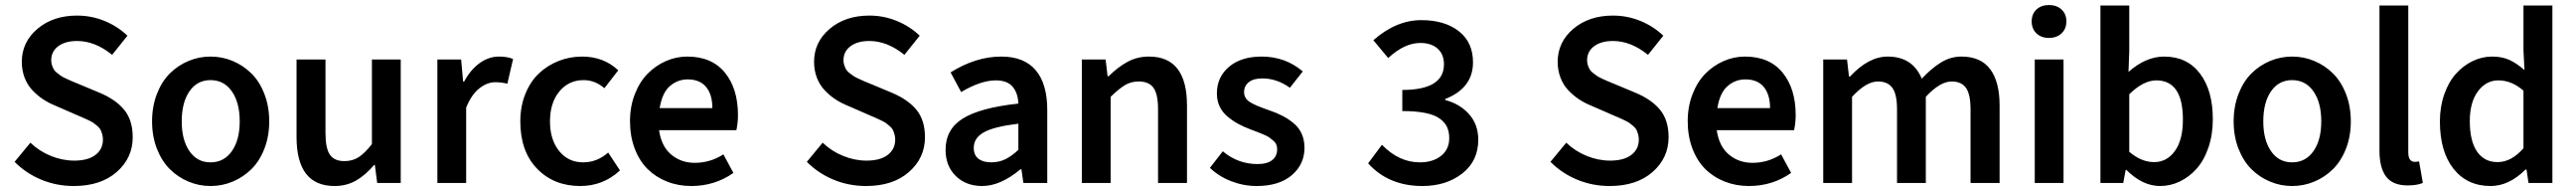

<svg xmlns="http://www.w3.org/2000/svg" viewBox="-20 -728 10263 760"><path d="M273.9 12.2Q206.1 12.2 145.3 -12.7Q84.5 -37.6 38.1 -84L101.1 -160.2Q136.2 -126.5 182.4 -107.7Q228.5 -88.9 275.9 -88.9Q330.6 -88.9 360.4 -111.6Q390.1 -134.3 390.1 -172.9Q390.1 -184.1 387.2 -194.1Q384.3 -204.1 380.9 -211.2Q377.4 -218.3 368.7 -225.8Q359.9 -233.4 354 -237.8Q348.1 -242.2 334.5 -248.8Q320.8 -255.4 313.5 -258.5Q306.2 -261.7 289.1 -269L199.2 -308.1Q172.9 -318.8 150.9 -333.5Q128.9 -348.1 109.1 -368.9Q89.4 -389.6 78.1 -418.7Q66.9 -447.8 66.9 -481.9Q66.9 -560.5 129.2 -613.3Q191.4 -666 287.1 -666Q344.7 -666 397 -644.5Q449.2 -623 487.8 -585.9L426.8 -509.8Q358.9 -564.9 287.1 -564.9Q240.2 -564.9 212.2 -544.2Q184.1 -523.4 184.1 -487.8Q184.1 -477.1 187.5 -467.5Q190.9 -458 194.8 -451.2Q198.7 -444.3 208.5 -437Q218.3 -429.7 224.1 -425.5Q230 -421.4 244.4 -414.8Q258.8 -408.2 264.9 -405.5Q271 -402.8 288.1 -396L377 -358.9Q441.4 -332 475.1 -290.8Q508.8 -249.5 508.8 -182.1Q508.8 -99.6 445.1 -43.7Q381.3 12.2 273.9 12.2Z M818.8 12.2Q772.9 12.2 731 -5.4Q689 -22.9 656.7 -54.9Q624.5 -86.9 605.2 -136.2Q585.9 -185.5 585.9 -245.1Q585.9 -304.7 605.2 -354.2Q624.5 -403.8 656.7 -435.8Q689 -467.8 731 -485.4Q772.9 -502.9 818.8 -502.9Q865.2 -502.9 907.2 -485.4Q949.2 -467.8 981.7 -435.8Q1014.2 -403.8 1033.4 -354.2Q1052.7 -304.7 1052.7 -245.1Q1052.7 -185.5 1033.4 -136.2Q1014.2 -86.9 981.7 -54.9Q949.2 -22.9 907.2 -5.4Q865.2 12.2 818.8 12.2ZM818.8 -82Q872.6 -82 903.8 -126.5Q935.1 -170.9 935.1 -245.1Q935.1 -319.8 903.8 -364.5Q872.6 -409.2 818.8 -409.2Q765.6 -409.2 734.9 -364.7Q704.1 -320.3 704.1 -245.1Q704.1 -170.9 734.9 -126.5Q765.6 -82 818.8 -82Z M1313 12.2Q1161.6 12.2 1161.6 -183.1V-491.2H1276.9V-198.2Q1276.9 -138.2 1294.4 -112.5Q1312 -86.9 1352.5 -86.9Q1384.3 -86.9 1408.9 -102.5Q1433.6 -118.2 1461.9 -154.8V-491.2H1576.7V0H1482.9L1473.6 -71.8H1470.7Q1436 -30.8 1398.2 -9.3Q1360.4 12.2 1313 12.2Z M1722.7 0V-491.2H1817.4L1825.2 -403.8H1829.6Q1855 -451.2 1891.4 -477.1Q1927.7 -502.9 1968.3 -502.9Q2002.9 -502.9 2024.4 -493.2L2001.5 -395Q1977.1 -400.9 1953.6 -400.9Q1920.9 -400.9 1889.6 -376.2Q1858.4 -351.6 1837.4 -299.8V0Z M2292 12.2Q2187 12.2 2120.1 -56.6Q2053.2 -125.5 2053.2 -245.1Q2053.2 -304.7 2073.2 -354.2Q2093.3 -403.8 2127.2 -435.8Q2161.1 -467.8 2205.6 -485.4Q2250 -502.9 2299.3 -502.9Q2385.3 -502.9 2443.4 -448.2L2388.2 -377Q2351.1 -409.2 2305.2 -409.2Q2246.1 -409.2 2208.7 -364Q2171.4 -318.8 2171.4 -245.1Q2171.4 -171.9 2208 -127Q2244.6 -82 2303.2 -82Q2359.4 -82 2403.3 -121.1L2450.2 -49.8Q2383.3 12.2 2292 12.2Z M2720.2 -412.1Q2679.7 -412.1 2648.9 -385.3Q2618.2 -358.4 2608.4 -297.9H2818.4Q2818.4 -351.6 2793.5 -381.8Q2768.6 -412.1 2720.2 -412.1ZM2734.4 12.2Q2682.6 12.2 2637.9 -5.4Q2593.3 -22.9 2560.5 -55.2Q2527.8 -87.4 2509 -136.7Q2490.2 -186 2490.2 -246.1Q2490.2 -304.2 2509.5 -353.5Q2528.8 -402.8 2560.8 -435.1Q2592.8 -467.3 2633.5 -485.1Q2674.3 -502.9 2718.3 -502.9Q2815.9 -502.9 2868.2 -439.2Q2920.4 -375.5 2920.4 -270Q2920.4 -239.3 2914.1 -210H2606Q2615.2 -145.5 2654.5 -112.8Q2693.8 -80.1 2748 -80.1Q2810.1 -80.1 2862.3 -113.8L2902.3 -40Q2828.1 12.2 2734.4 12.2Z M3430.7 12.2Q3362.8 12.2 3302 -12.7Q3241.2 -37.6 3194.8 -84L3257.8 -160.2Q3293 -126.5 3339.1 -107.7Q3385.3 -88.9 3432.6 -88.9Q3487.3 -88.9 3517.1 -111.6Q3546.9 -134.3 3546.9 -172.9Q3546.9 -184.1 3543.9 -194.1Q3541 -204.1 3537.6 -211.2Q3534.2 -218.3 3525.4 -225.8Q3516.6 -233.4 3510.7 -237.8Q3504.9 -242.2 3491.2 -248.8Q3477.5 -255.4 3470.2 -258.5Q3462.9 -261.7 3445.8 -269L3356 -308.1Q3329.6 -318.8 3307.6 -333.5Q3285.6 -348.1 3265.9 -368.9Q3246.1 -389.6 3234.9 -418.7Q3223.6 -447.8 3223.6 -481.9Q3223.6 -560.5 3285.9 -613.3Q3348.1 -666 3443.8 -666Q3501.5 -666 3553.7 -644.5Q3606 -623 3644.5 -585.9L3583.5 -509.8Q3515.6 -564.9 3443.8 -564.9Q3397 -564.9 3368.9 -544.2Q3340.8 -523.4 3340.8 -487.8Q3340.8 -477.1 3344.2 -467.5Q3347.7 -458 3351.6 -451.2Q3355.5 -444.3 3365.2 -437Q3375 -429.7 3380.9 -425.5Q3386.7 -421.4 3401.1 -414.8Q3415.5 -408.2 3421.6 -405.5Q3427.7 -402.8 3444.8 -396L3533.7 -358.9Q3598.1 -332 3631.8 -290.8Q3665.5 -249.5 3665.5 -182.1Q3665.5 -99.6 3601.8 -43.7Q3538.1 12.2 3430.7 12.2Z M3893.6 12.2Q3829.1 12.2 3788.3 -27.6Q3747.6 -67.4 3747.6 -131.8Q3747.6 -213.4 3816.2 -256.3Q3884.8 -299.3 4037.6 -315.9Q4036.1 -357.4 4014.9 -382.8Q3993.7 -408.2 3947.8 -408.2Q3888.2 -408.2 3809.6 -361.8L3767.6 -439.9Q3867.7 -502.9 3969.7 -502.9Q4060.5 -502.9 4106.7 -448.7Q4152.8 -394.5 4152.8 -290V0H4057.6L4049.8 -54.2H4045.9Q3965.8 12.2 3893.6 12.2ZM3929.7 -82Q3959.5 -82 3984.9 -94Q4010.3 -106 4037.6 -131.8V-235.8Q3939.9 -224.1 3899.9 -201.4Q3859.9 -178.7 3859.9 -140.1Q3859.9 -110.4 3878.7 -96.2Q3897.5 -82 3929.7 -82Z M4290.5 0V-491.2H4385.3L4393.1 -424.8H4397.5Q4435.1 -461.9 4473.4 -482.4Q4511.7 -502.9 4558.1 -502.9Q4709.5 -502.9 4709.5 -308.1V0H4594.2V-293Q4594.2 -353 4576.2 -378.4Q4558.1 -403.8 4517.1 -403.8Q4486.8 -403.8 4462.9 -389.6Q4439 -375.5 4405.3 -342.8V0Z M4986.8 12.2Q4935.5 12.2 4886 -6.8Q4836.4 -25.9 4800.8 -60.1L4852.1 -126Q4912.6 -75.2 4990.7 -75.2Q5029.3 -75.2 5049.1 -91.1Q5068.8 -106.9 5068.8 -133.8Q5068.8 -143.6 5065.7 -152.1Q5062.5 -160.6 5053.7 -168Q5044.9 -175.3 5038.3 -180.4Q5031.7 -185.5 5016.1 -192.1Q5000.5 -198.7 4992.9 -201.7Q4985.4 -204.6 4965.8 -211.9Q4936.5 -222.7 4914.1 -234.9Q4891.6 -247.1 4871.1 -264.2Q4850.6 -281.2 4839.6 -304.4Q4828.6 -327.6 4828.6 -356Q4828.6 -421.4 4877 -462.2Q4925.3 -502.9 5006.8 -502.9Q5101.6 -502.9 5170.9 -443.8L5119.6 -378.9Q5067.4 -416 5009.8 -416Q4974.1 -416 4955.6 -400.9Q4937 -385.7 4937 -361.8Q4937 -336.9 4959.2 -322.5Q4981.4 -308.1 5034.7 -290Q5066.4 -279.3 5089.6 -267.3Q5112.8 -255.4 5134 -238Q5155.3 -220.7 5166.5 -195.8Q5177.7 -170.9 5177.7 -140.1Q5177.7 -74.2 5127.2 -31Q5076.7 12.2 4986.8 12.2Z M5647.5 12.2Q5512.7 12.2 5431.2 -78.1L5486.3 -151.9Q5554.2 -82 5637.2 -82Q5689.5 -82 5721.9 -107.9Q5754.4 -133.8 5754.4 -178.2Q5754.4 -204.1 5745.4 -223.1Q5736.3 -242.2 5715.6 -256.8Q5694.8 -271.5 5657.7 -278.8Q5620.6 -286.1 5567.4 -286.1V-370.1Q5733.4 -370.1 5733.4 -472.2Q5733.4 -511.7 5708.3 -534.4Q5683.1 -557.1 5639.2 -557.1Q5576.2 -557.1 5511.2 -497.1L5452.1 -567.9Q5543 -647.9 5643.1 -647.9Q5736.3 -647.9 5792.7 -603.8Q5849.1 -559.6 5849.1 -480Q5849.1 -377.4 5738.3 -334V-330.1Q5797.4 -314.5 5833.7 -273.4Q5870.1 -232.4 5870.1 -171.9Q5870.1 -87.4 5806.2 -37.6Q5742.2 12.2 5647.5 12.2Z M6393.6 12.2Q6325.7 12.2 6264.9 -12.7Q6204.1 -37.6 6157.7 -84L6220.7 -160.2Q6255.9 -126.5 6302 -107.7Q6348.1 -88.9 6395.5 -88.9Q6450.2 -88.9 6480 -111.6Q6509.8 -134.3 6509.8 -172.9Q6509.8 -184.1 6506.8 -194.1Q6503.9 -204.1 6500.5 -211.2Q6497.1 -218.3 6488.3 -225.8Q6479.5 -233.4 6473.6 -237.8Q6467.8 -242.2 6454.1 -248.8Q6440.4 -255.4 6433.1 -258.5Q6425.8 -261.7 6408.7 -269L6318.8 -308.1Q6292.5 -318.8 6270.5 -333.5Q6248.5 -348.1 6228.8 -368.9Q6209 -389.6 6197.8 -418.7Q6186.5 -447.8 6186.5 -481.9Q6186.5 -560.5 6248.8 -613.3Q6311 -666 6406.7 -666Q6464.4 -666 6516.6 -644.5Q6568.8 -623 6607.4 -585.9L6546.4 -509.8Q6478.5 -564.9 6406.7 -564.9Q6359.9 -564.9 6331.8 -544.2Q6303.7 -523.4 6303.7 -487.8Q6303.7 -477.1 6307.1 -467.5Q6310.5 -458 6314.5 -451.2Q6318.4 -444.3 6328.1 -437Q6337.9 -429.7 6343.8 -425.5Q6349.6 -421.4 6364 -414.8Q6378.4 -408.2 6384.5 -405.5Q6390.6 -402.8 6407.7 -396L6496.6 -358.9Q6561 -332 6594.7 -290.8Q6628.4 -249.5 6628.4 -182.1Q6628.4 -99.6 6564.7 -43.7Q6501 12.2 6393.6 12.2Z M6934.6 -412.1Q6894 -412.1 6863.3 -385.3Q6832.5 -358.4 6822.8 -297.9H7032.7Q7032.7 -351.6 7007.8 -381.8Q6982.9 -412.1 6934.6 -412.1ZM6948.7 12.2Q6897 12.2 6852.3 -5.4Q6807.6 -22.9 6774.9 -55.2Q6742.2 -87.4 6723.4 -136.7Q6704.6 -186 6704.6 -246.1Q6704.6 -304.2 6723.9 -353.5Q6743.2 -402.8 6775.1 -435.1Q6807.1 -467.3 6847.9 -485.1Q6888.7 -502.9 6932.6 -502.9Q7030.3 -502.9 7082.5 -439.2Q7134.8 -375.5 7134.8 -270Q7134.8 -239.3 7128.4 -210H6820.3Q6829.6 -145.5 6868.9 -112.8Q6908.2 -80.1 6962.4 -80.1Q7024.4 -80.1 7076.7 -113.8L7116.7 -40Q7042.5 12.2 6948.7 12.2Z M7244.6 0V-491.2H7339.4L7347.2 -423.8H7351.6Q7425.3 -502.9 7501.5 -502.9Q7600.6 -502.9 7637.2 -415Q7676.8 -457 7714.6 -480Q7752.4 -502.9 7795.4 -502.9Q7872.1 -502.9 7909.7 -452.9Q7947.3 -402.8 7947.3 -308.1V0H7831.5V-293Q7831.5 -352.5 7813.5 -378.2Q7795.4 -403.8 7756.3 -403.8Q7710 -403.8 7653.3 -342.8V0H7538.6V-293Q7538.6 -352.5 7520.3 -378.2Q7502 -403.8 7462.4 -403.8Q7416 -403.8 7359.4 -342.8V0Z M8087.4 0V-491.2H8202.1V0ZM8075.2 -643.1Q8075.2 -672.4 8094.2 -690.2Q8113.3 -708 8144 -708Q8174.8 -708 8194.1 -690.2Q8213.4 -672.4 8213.4 -643.1Q8213.4 -613.3 8194.1 -595.2Q8174.8 -577.1 8144 -577.1Q8113.3 -577.1 8094.2 -595.2Q8075.2 -613.3 8075.2 -643.1Z M8586.9 12.2Q8516.6 12.2 8452.6 -51.8H8449.7L8439.9 0H8349.1V-706.1H8463.9V-523.9L8460.9 -441.9Q8530.3 -502.9 8603 -502.9Q8694.3 -502.9 8745.6 -435.5Q8796.9 -368.2 8796.9 -253.9Q8796.9 -192.4 8779.5 -141.4Q8762.2 -90.3 8732.7 -57.1Q8703.1 -23.9 8665.5 -5.9Q8627.9 12.2 8586.9 12.2ZM8677.7 -252Q8677.7 -408.2 8571.8 -408.2Q8520.5 -408.2 8463.9 -353V-124Q8512.2 -83 8563 -83Q8613.8 -83 8645.8 -127.2Q8677.7 -171.4 8677.7 -252Z M9112.8 12.2Q9066.9 12.2 9024.9 -5.4Q8982.9 -22.9 8950.7 -54.9Q8918.5 -86.9 8899.2 -136.2Q8879.9 -185.5 8879.9 -245.1Q8879.9 -304.7 8899.2 -354.2Q8918.5 -403.8 8950.7 -435.8Q8982.9 -467.8 9024.9 -485.4Q9066.9 -502.9 9112.8 -502.9Q9159.2 -502.9 9201.2 -485.4Q9243.2 -467.8 9275.6 -435.8Q9308.1 -403.8 9327.4 -354.2Q9346.7 -304.7 9346.7 -245.1Q9346.7 -185.5 9327.4 -136.2Q9308.1 -86.9 9275.6 -54.9Q9243.2 -22.9 9201.2 -5.4Q9159.2 12.2 9112.8 12.2ZM9112.8 -82Q9166.5 -82 9197.8 -126.5Q9229 -170.9 9229 -245.1Q9229 -319.8 9197.8 -364.5Q9166.5 -409.2 9112.8 -409.2Q9059.6 -409.2 9028.8 -364.7Q8998 -320.3 8998 -245.1Q8998 -170.9 9028.8 -126.5Q9059.6 -82 9112.8 -82Z M9572.8 9.8Q9513.7 9.8 9487.3 -25.4Q9460.9 -60.5 9460.9 -127.9V-706.1H9575.7V-122.1Q9575.7 -84 9601.6 -84Q9610.8 -84 9618.7 -85.9L9633.8 0Q9610.4 9.8 9572.8 9.8Z M9903.8 12.2Q9810.5 12.2 9756.1 -56.2Q9701.7 -124.5 9701.7 -245.1Q9701.7 -303.2 9719 -352.5Q9736.3 -401.9 9765.4 -434.3Q9794.4 -466.8 9832 -484.9Q9869.6 -502.9 9909.7 -502.9Q9949.2 -502.9 9978.3 -489.7Q10007.3 -476.6 10038.6 -449.2L10034.7 -527.8V-706.1H10149.9V0H10054.7L10046.9 -53.2H10042.5Q9977.1 12.2 9903.8 12.2ZM9931.6 -83Q9986.3 -83 10034.7 -138.2V-367.2Q9987.8 -408.2 9934.6 -408.2Q9885.7 -408.2 9853.3 -364.7Q9820.8 -321.3 9820.8 -246.1Q9820.8 -167 9849.6 -125Q9878.4 -83 9931.6 -83Z"/></svg>

Font: Source Sans 3 Semibold
Style: Regular
Weight: 600
Designer: Paul D. Hunt
Foundry: Adobe
Version: Version 3.052;hotconv 1.1.0;makeotfexe 2.6.0